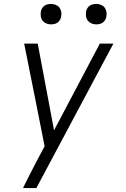

<svg xmlns="http://www.w3.org/2000/svg" viewBox="-20 -742 640 977"><path d="M97 215Q113 182 130 149Q147 116 164 83L207 2L165 -210L103 -520H172L255 -79L488 -520H557L165 215ZM470 -618Q457 -618 446 -622.5Q435 -627 427.5 -636Q420 -645 418 -657.5Q416 -670 418 -683Q419 -691 424 -699.5Q429 -708 436.5 -713Q444 -718 452.5 -720Q461 -722 469 -722Q482 -722 493.5 -717.5Q505 -713 512 -704Q519 -695 521.5 -682.5Q524 -670 521 -657Q520 -649 515 -640.5Q510 -632 503 -627Q496 -622 487 -620Q478 -618 470 -618ZM240 -618Q227 -618 216 -622.5Q205 -627 197.5 -636Q190 -645 188 -657.5Q186 -670 188 -683Q189 -691 194 -699.5Q199 -708 206.5 -713Q214 -718 222.5 -720Q231 -722 239 -722Q252 -722 263.5 -717.5Q275 -713 282 -704Q289 -695 291.5 -682.5Q294 -670 291 -657Q290 -649 285 -640.5Q280 -632 273 -627Q266 -622 257 -620Q248 -618 240 -618Z"/></svg>

Font: Iosevka Aile Light
Style: Italic
Weight: 300
Italic angle: -9°
Designer: Belleve Invis
Foundry: Belleve Invis
Version: Version 31.1.0; ttfautohint (v1.8.4)